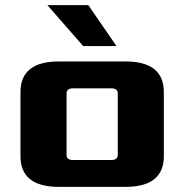

<svg xmlns="http://www.w3.org/2000/svg" viewBox="-20 -730 720 750"><path d="M60 -120V-370Q60 -490 210 -490H470Q620 -490 620 -370V-120Q620 0 470 0H210Q60 0 60 -120ZM240 -125Q240 -105 265 -105H415Q440 -105 440 -125V-365Q440 -385 415 -385H265Q240 -385 240 -365ZM165 -710H325L435 -550H305Z"/></svg>

Font: Xolonium
Style: Bold
Weight: 700
Designer: Severin Meyer
Version: Version 4.2